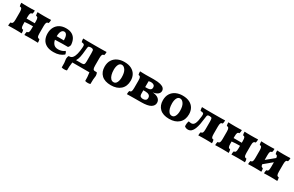

<svg xmlns="http://www.w3.org/2000/svg" viewBox="182 -1834 5168 3379"><g transform="rotate(30 2766.5 -145.0)"><path d="M33 3Q33 -19 35 -35Q37 -51 42 -66Q70 -66 81.5 -84.5Q93 -103 93 -153V-305Q93 -355 81.5 -373.5Q70 -392 42 -392Q37 -407 35 -423Q33 -439 33 -461Q56 -460 95.5 -459Q135 -458 175 -458Q213 -458 250 -459Q287 -460 308 -461Q308 -439 306 -423Q304 -407 298 -392Q273 -392 262.5 -373.5Q252 -355 252 -305V-267H418V-305Q418 -355 408 -373.5Q398 -392 372 -392Q367 -407 365 -423Q363 -439 363 -461Q384 -460 421 -459Q458 -458 495 -458Q536 -458 575.5 -459Q615 -460 638 -461Q638 -439 636 -423Q634 -407 628 -392Q601 -392 589.5 -373.5Q578 -355 578 -305V-153Q578 -103 589.5 -84.5Q601 -66 628 -66Q634 -51 636 -35Q638 -19 638 3Q615 2 575.5 1Q536 0 495 0Q458 0 421 1Q384 2 363 3Q363 -19 365 -35Q367 -51 372 -66Q398 -66 408 -84.5Q418 -103 418 -153V-205Q376 -205 330 -203.5Q284 -202 252 -197V-153Q252 -103 262.5 -84.5Q273 -66 298 -66Q304 -51 306 -35Q308 -19 308 3Q287 2 250 1Q213 0 175 0Q135 0 95.5 1Q56 2 33 3Z M955 9Q865 9 809 -22Q753 -53 727.5 -106Q702 -159 702 -225Q702 -299 731.5 -353Q761 -407 815 -437Q869 -467 944 -467Q1018 -467 1065.5 -439.5Q1113 -412 1136.5 -363.5Q1160 -315 1163 -251Q1155 -219 1134 -198Q1084 -198 1012 -197.5Q940 -197 871 -193Q881 -139 912.5 -106.5Q944 -74 1004 -74Q1039 -74 1074 -85.5Q1109 -97 1132 -117Q1142 -111 1149.5 -93.5Q1157 -76 1158 -58Q1118 -25 1069 -8Q1020 9 955 9ZM943 -400Q909 -400 888.5 -365Q868 -330 867 -262H1013Q1013 -329 995 -364.5Q977 -400 943 -400Z M1324 169Q1299 177 1269.5 177Q1240 177 1218 169Q1220 122 1217 78Q1214 34 1207 -1Q1207 -40 1225 -66H1237Q1277 -66 1302 -98Q1327 -130 1340.5 -185.5Q1354 -241 1359 -311Q1362 -344 1359 -360Q1356 -376 1342.5 -382.5Q1329 -389 1300 -392Q1294 -407 1292.5 -423.5Q1291 -440 1291 -461Q1324 -459 1378 -458.5Q1432 -458 1516 -458Q1593 -458 1642 -458.5Q1691 -459 1720 -459.5Q1749 -460 1766 -461Q1766 -439 1764.5 -423Q1763 -407 1757 -392Q1731 -392 1720.5 -373.5Q1710 -355 1710 -305V-153Q1710 -103 1720.5 -84.5Q1731 -66 1757 -66H1794Q1812 -40 1812 -1Q1806 34 1803 78Q1800 122 1801 169Q1780 177 1750 177Q1720 177 1695 169Q1696 132 1693 88.5Q1690 45 1683 0H1336Q1329 45 1326 88.5Q1323 132 1324 169ZM1428 -309Q1420 -213 1408 -158.5Q1396 -104 1372 -68H1489Q1523 -68 1534 -83.5Q1545 -99 1545 -142V-309Q1545 -347 1542 -363Q1539 -379 1524 -386Q1511 -392 1490 -392Q1482 -392 1471.5 -391Q1461 -390 1452 -386Q1443 -383 1439 -376.5Q1435 -370 1433 -354.5Q1431 -339 1428 -309Z M2121 9Q1995 9 1929.5 -53.5Q1864 -116 1864 -222Q1864 -303 1899 -357.5Q1934 -412 1993.5 -439.5Q2053 -467 2128 -467Q2214 -467 2271.5 -437Q2329 -407 2358 -355Q2387 -303 2387 -235Q2387 -121 2315.5 -56Q2244 9 2121 9ZM2137 -61Q2177 -61 2198.5 -103Q2220 -145 2220 -207Q2220 -304 2187.5 -352.5Q2155 -401 2114 -401Q2072 -401 2051.5 -359Q2031 -317 2031 -256Q2031 -200 2043 -156Q2055 -112 2078.5 -86.5Q2102 -61 2137 -61Z M2446 3Q2446 -19 2448 -35Q2450 -51 2455 -66Q2482 -66 2492.5 -84.5Q2503 -103 2503 -153V-305Q2503 -355 2492.5 -373.5Q2482 -392 2455 -392Q2450 -407 2448 -423Q2446 -439 2446 -461Q2468 -460 2501.5 -459Q2535 -458 2562 -458Q2582 -458 2612 -458.5Q2642 -459 2673.5 -459.5Q2705 -460 2729 -460Q2814 -460 2863.5 -446.5Q2913 -433 2934 -409Q2955 -385 2955 -355Q2955 -314 2921 -287Q2887 -260 2824 -251Q2901 -246 2942 -213.5Q2983 -181 2983 -129Q2983 -71 2925.5 -35.5Q2868 0 2730 0Q2661 0 2611.5 0.5Q2562 1 2523 1.5Q2484 2 2446 3ZM2710 -393Q2696 -393 2686 -391Q2676 -389 2663 -385V-266H2705Q2744 -266 2766.5 -281Q2789 -296 2789 -328Q2789 -362 2766 -377.5Q2743 -393 2710 -393ZM2732 -64Q2763 -64 2784.5 -78.5Q2806 -93 2806 -127Q2806 -165 2778.5 -183Q2751 -201 2704 -201H2663V-137Q2663 -90 2683.5 -77Q2704 -64 2732 -64Z M3305 9Q3179 9 3113.5 -53.5Q3048 -116 3048 -222Q3048 -303 3083 -357.5Q3118 -412 3177.5 -439.5Q3237 -467 3312 -467Q3398 -467 3455.5 -437Q3513 -407 3542 -355Q3571 -303 3571 -235Q3571 -121 3499.5 -56Q3428 9 3305 9ZM3321 -61Q3361 -61 3382.5 -103Q3404 -145 3404 -207Q3404 -304 3371.5 -352.5Q3339 -401 3298 -401Q3256 -401 3235.5 -359Q3215 -317 3215 -256Q3215 -200 3227 -156Q3239 -112 3262.5 -86.5Q3286 -61 3321 -61Z M3685 7Q3663 7 3644.5 -0.5Q3626 -8 3616 -18Q3612 -41 3615.5 -73Q3619 -105 3629 -127Q3639 -124 3655 -121.5Q3671 -119 3682 -119Q3729 -119 3751 -169Q3773 -219 3782 -315Q3785 -348 3782 -363.5Q3779 -379 3764 -384Q3749 -389 3715 -392Q3705 -423 3705 -461Q3737 -459 3791.5 -458.5Q3846 -458 3927 -458Q4002 -458 4051 -458.5Q4100 -459 4129.5 -459.5Q4159 -460 4175 -461Q4175 -439 4173 -423Q4171 -407 4166 -392Q4139 -392 4128.5 -373.5Q4118 -355 4118 -305V-153Q4118 -103 4128.5 -84.5Q4139 -66 4166 -66Q4171 -51 4173 -35Q4175 -19 4175 3Q4153 2 4114.5 1Q4076 0 4036 0Q3997 0 3958.5 1Q3920 2 3897 3Q3897 -19 3899 -35Q3901 -51 3907 -66Q3933 -66 3943.5 -84.5Q3954 -103 3954 -153V-310Q3954 -358 3946.5 -374.5Q3939 -391 3901 -391Q3876 -391 3865.5 -384.5Q3855 -378 3852 -360Q3849 -342 3845 -310Q3838 -246 3827 -189Q3816 -132 3798.5 -88Q3781 -44 3753.5 -18.5Q3726 7 3685 7Z M4240 3Q4240 -19 4242 -35Q4244 -51 4249 -66Q4277 -66 4288.5 -84.5Q4300 -103 4300 -153V-305Q4300 -355 4288.5 -373.5Q4277 -392 4249 -392Q4244 -407 4242 -423Q4240 -439 4240 -461Q4263 -460 4302.5 -459Q4342 -458 4382 -458Q4420 -458 4457 -459Q4494 -460 4515 -461Q4515 -439 4513 -423Q4511 -407 4505 -392Q4480 -392 4469.5 -373.5Q4459 -355 4459 -305V-267H4625V-305Q4625 -355 4615 -373.5Q4605 -392 4579 -392Q4574 -407 4572 -423Q4570 -439 4570 -461Q4591 -460 4628 -459Q4665 -458 4702 -458Q4743 -458 4782.5 -459Q4822 -460 4845 -461Q4845 -439 4843 -423Q4841 -407 4835 -392Q4808 -392 4796.5 -373.5Q4785 -355 4785 -305V-153Q4785 -103 4796.5 -84.5Q4808 -66 4835 -66Q4841 -51 4843 -35Q4845 -19 4845 3Q4822 2 4782.5 1Q4743 0 4702 0Q4665 0 4628 1Q4591 2 4570 3Q4570 -19 4572 -35Q4574 -51 4579 -66Q4605 -66 4615 -84.5Q4625 -103 4625 -153V-205Q4583 -205 4537 -203.5Q4491 -202 4459 -197V-153Q4459 -103 4469.5 -84.5Q4480 -66 4505 -66Q4511 -51 4513 -35Q4515 -19 4515 3Q4494 2 4457 1Q4420 0 4382 0Q4342 0 4302.5 1Q4263 2 4240 3Z M4909 3Q4909 -19 4911 -35Q4913 -51 4918 -66Q4945 -66 4955.5 -84.5Q4966 -103 4966 -153V-305Q4966 -355 4955.5 -373.5Q4945 -392 4918 -392Q4913 -407 4911 -423Q4909 -439 4909 -461Q4931 -460 4969.5 -459Q5008 -458 5048 -458Q5085 -458 5121 -459Q5157 -460 5178 -461Q5178 -439 5176.5 -423Q5175 -407 5169 -392Q5145 -392 5135 -373.5Q5125 -355 5125 -305V-207L5285 -338Q5282 -368 5272 -380Q5262 -392 5242 -392Q5236 -407 5234 -423Q5232 -439 5232 -461Q5254 -460 5290 -459Q5326 -458 5363 -458Q5403 -458 5441.5 -459Q5480 -460 5502 -461Q5502 -439 5500 -423Q5498 -407 5492 -392Q5466 -392 5455.5 -373.5Q5445 -355 5445 -305V-153Q5445 -103 5455.5 -84.5Q5466 -66 5492 -66Q5498 -51 5500 -35Q5502 -19 5502 3Q5480 2 5441.5 1Q5403 0 5363 0Q5326 0 5290 1Q5254 2 5232 3Q5232 -19 5234 -35Q5236 -51 5242 -66Q5266 -66 5276 -84.5Q5286 -103 5286 -153V-253L5126 -121Q5129 -90 5139 -78Q5149 -66 5169 -66Q5175 -51 5176.5 -35Q5178 -19 5178 3Q5157 2 5121 1Q5085 0 5048 0Q5008 0 4969.5 1Q4931 2 4909 3Z"/></g></svg>

Font: Vollkorn ExtraBold
Style: Regular
Weight: 800
Designer: Friedrich Althausen
Foundry: Friedrich Althausen
Version: Version 5.000; ttfautohint (v1.8.3)